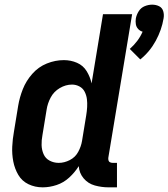

<svg xmlns="http://www.w3.org/2000/svg" viewBox="-20 -796 723 824"><path d="M582 -541Q623 -574 648.5 -621Q674 -668 682 -717Q685 -733 680.5 -748Q676 -763 662.5 -769.5Q649 -776 633 -776Q617 -776 601 -769.5Q585 -763 575.5 -748Q566 -733 563 -717Q561 -704 563 -692Q565 -680 573 -671.5Q581 -663 592 -660Q583 -639 569 -620.5Q555 -602 537 -586ZM163 8Q193 8 223 -2Q253 -12 277 -34Q301 -56 318 -83Q320 -53 339 -30.5Q358 -8 387 0Q416 8 446 8H482V-97H464Q458 -97 452.5 -99.5Q447 -102 445.5 -108Q444 -114 445 -120L547 -735H422L373 -438Q367 -466 352 -490.5Q337 -515 310.5 -526.5Q284 -538 254 -538Q217 -538 181 -523.5Q145 -509 118.5 -479Q92 -449 78 -413.5Q64 -378 58 -342L40 -232Q34 -199 32.5 -166.5Q31 -134 37 -103Q43 -72 58.5 -45.5Q74 -19 102 -5.5Q130 8 163 8ZM232 -97Q211 -97 193 -106.5Q175 -116 167 -134.5Q159 -153 158.5 -173.5Q158 -194 162 -215L180 -325Q184 -352 197.5 -377.5Q211 -403 236.5 -418Q262 -433 289 -433Q306 -433 321 -425Q336 -417 343.5 -402Q351 -387 353 -370.5Q355 -354 354 -336.5Q353 -319 350 -301L332 -191Q328 -167 315.5 -144Q303 -121 279.5 -109Q256 -97 232 -97Z"/></svg>

Font: Iosevka Sparkle
Style: Bold Italic
Weight: 700
Italic angle: -9°
Designer: Belleve Invis
Foundry: Belleve Invis
Version: Version 4.5.0; ttfautohint (v1.8.3)